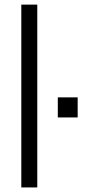

<svg xmlns="http://www.w3.org/2000/svg" viewBox="-20 -820 375 840"><path d="M73.2 0V-799.8H143.1V0ZM319.8 -394V-306.2H232.9V-394Z"/></svg>

Font: Cooper Hewitt
Style: Book
Weight: 705
Designer: Village Type and Design LLC
Foundry: Cooper Hewitt Smithsonian Design Museum
Version: 1.000